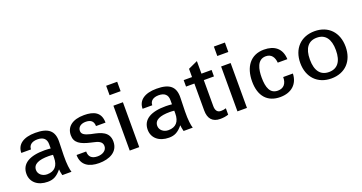

<svg xmlns="http://www.w3.org/2000/svg" viewBox="-40 -1359 3785 2010"><g transform="rotate(-20 1853.0 -354.0)"><path d="M385 -202C385 -111 342 -62 259 -62C205 -62 163 -98 163 -144C163 -210 228 -236 335 -236C354 -236 367 -235 385 -233ZM55 -140C55 -48 128 14 238 14C301 14 341 -7 392 -68C394 -47 396 -29 404 0H506C496 -30 486 -91 488 -189L492 -337C496 -462 432 -513 288 -513C155 -513 80 -459 80 -365H188C188 -413 225 -441 286 -441C351 -441 385 -410 385 -352V-304C364 -306 340 -308 318 -308C151 -309 55 -254 55 -140Z M616 -147C616 -32 699 14 811 14C924 14 1027 -32 1027 -148C1027 -258 934 -280 852 -297L832 -301C762 -318 735 -336 735 -372C735 -416 774 -441 823 -441C880 -441 910 -417 911 -362H1017C1017 -479 938 -513 831 -513C700 -513 630 -454 630 -361C630 -277 691 -243 800 -218L826 -212C873 -202 923 -188 923 -136C923 -86 874 -58 820 -58C757 -58 723 -86 723 -147Z M1261 0V-500H1155V0ZM1155 -617H1278V-722H1155Z M1736 -202C1736 -111 1693 -62 1610 -62C1556 -62 1514 -98 1514 -144C1514 -210 1579 -236 1686 -236C1705 -236 1718 -235 1736 -233ZM1406 -140C1406 -48 1479 14 1589 14C1652 14 1692 -7 1743 -68C1745 -47 1747 -29 1755 0H1857C1847 -30 1837 -91 1839 -189L1843 -337C1847 -462 1783 -513 1639 -513C1506 -513 1431 -459 1431 -365H1539C1539 -413 1576 -441 1637 -441C1702 -441 1736 -410 1736 -352V-304C1715 -306 1691 -308 1669 -308C1502 -309 1406 -254 1406 -140Z M2031 -428V-128C2031 -37 2074 13 2160 13C2192 13 2223 9 2252 -1V-72C2234 -66 2214 -63 2195 -63C2154 -63 2136 -92 2136 -139V-428H2249V-500H2136V-640L2031 -592V-500H1938V-428Z M2461 0V-500H2355V0ZM2355 -617H2478V-722H2355Z M2606 -241C2606 -78 2687 13 2829 13C2954 13 3032 -58 3036 -174H2928C2928 -103 2895 -59 2828 -59C2743 -59 2714 -132 2714 -247C2714 -335 2733 -441 2830 -441C2894 -441 2921 -394 2926 -335H3033C3028 -456 2952 -513 2835 -513C2684 -513 2606 -401 2606 -241Z M3146 -250C3146 -91 3246 13 3399 13C3553 13 3651 -90 3651 -250C3651 -409 3553 -513 3399 -513C3246 -513 3146 -409 3146 -250ZM3253 -250C3253 -377 3305 -441 3398 -441C3491 -441 3543 -377 3543 -250C3543 -123 3491 -59 3398 -59C3305 -59 3253 -123 3253 -250Z"/></g></svg>

Font: Perun Medium
Style: Regular
Weight: 500
Foundry: Copyright (c) Stefan Peev, Context Ltd, 2016
Version: Version 1.089